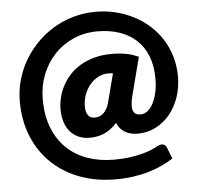

<svg xmlns="http://www.w3.org/2000/svg" viewBox="-56 -757 962 934"><g transform="rotate(-5 425.0 -290.0)"><path d="M503 -394Q491 -395.5 478.5 -395.5Q453.5 -395.5 430.5 -383.5Q407.5 -371.5 390.2 -351Q373 -330.5 362.8 -303.2Q352.5 -276 352.5 -245.5Q352.5 -216 363.8 -201.5Q375 -187 395.5 -187Q406.5 -187 417.2 -190.5Q428 -194 437.5 -202.2Q447 -210.5 454.8 -224Q462.5 -237.5 467.5 -257.5ZM586.5 -274Q580 -247 579.8 -229.5Q579.5 -212 584.2 -201.8Q589 -191.5 598.2 -187.2Q607.5 -183 620.5 -183Q638.5 -183 654.2 -195.8Q670 -208.5 681.5 -231Q693 -253.5 699.8 -284Q706.5 -314.5 706.5 -350.5Q706.5 -412.5 688 -459.8Q669.5 -507 635.2 -539Q601 -571 552.8 -587.5Q504.5 -604 445.5 -604Q381 -604 327 -580Q273 -556 234 -514.2Q195 -472.5 173.2 -416.8Q151.5 -361 151.5 -297.5Q151.5 -217.5 175.8 -157Q200 -96.5 242.8 -56Q285.5 -15.5 344.2 4.8Q403 25 471.5 25Q511 25 544.2 20.8Q577.5 16.5 604.5 9.8Q631.5 3 652.5 -5.5Q673.5 -14 688.5 -22.5Q704.5 -31 716.2 -27.5Q728 -24 733.5 -10L754.5 44Q729.5 60.5 699.2 74.5Q669 88.5 633.8 99Q598.5 109.5 558 115.2Q517.5 121 471.5 121Q377.5 121 298.5 91.8Q219.5 62.5 161.8 8Q104 -46.5 71.8 -124Q39.5 -201.5 39.5 -297.5Q39.5 -350 53.5 -400.5Q67.5 -451 93.5 -495.5Q119.5 -540 156 -577.5Q192.5 -615 237.5 -642.2Q282.5 -669.5 335 -684.5Q387.5 -699.5 445.5 -699.5Q494 -699.5 540.2 -688.5Q586.5 -677.5 627.8 -656.5Q669 -635.5 703.8 -605Q738.5 -574.5 763.5 -535.8Q788.5 -497 802.5 -450.2Q816.5 -403.5 816.5 -350.5Q816.5 -297 800.2 -249.8Q784 -202.5 754.8 -167.2Q725.5 -132 685.2 -111.5Q645 -91 597.5 -91Q581.5 -91 566.5 -94.2Q551.5 -97.5 538.2 -104.8Q525 -112 514.2 -123.8Q503.5 -135.5 497 -152.5Q467 -119.5 434.5 -105.5Q402 -91.5 364.5 -91.5Q332 -91.5 307.5 -102.8Q283 -114 266.5 -134Q250 -154 241.8 -181.5Q233.5 -209 233.5 -241.5Q233.5 -270 240.8 -299.5Q248 -329 262.5 -356.2Q277 -383.5 299.2 -407.8Q321.5 -432 351.5 -449.8Q381.5 -467.5 419.8 -478Q458 -488.5 504.5 -488.5Q526.5 -488.5 544.5 -486.8Q562.5 -485 578 -482Q593.5 -479 607.2 -474.2Q621 -469.5 635.5 -463.5Z"/></g></svg>

Font: Lato 2
Style: Regular
Weight: 900
Designer: Lukasz Dziedzic with Adam Twardoch and Botio Nikoltchev
Foundry: tyPoland Lukasz Dziedzic
Version: Version 2.015; 2015-08-06; http://www.latofonts.com/